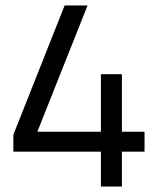

<svg xmlns="http://www.w3.org/2000/svg" viewBox="-20 -680 570 704"><path d="M350 -124H29V-186L217 -660H301L117 -197H350V-408H427V-197H510V-124H427V4H350Z"/></svg>

Font: TitilliumText22L 400 wt
Style: 400 wt
Weight: 400
Designer: Campivisivi
Foundry: Campivisivi
Version: 1.000